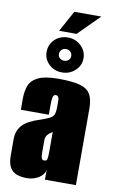

<svg xmlns="http://www.w3.org/2000/svg" viewBox="-94 -896 567 953"><g transform="rotate(10 189.0 -419.0)"><path d="M112 8Q84 8 62 0.5Q40 -7 27 -28Q14 -49 14 -89V-170Q14 -214 39.5 -242Q65 -270 129 -290Q158 -300 173 -307.5Q188 -315 193.5 -327.5Q199 -340 199 -365V-397Q199 -405 197.5 -410.5Q196 -416 192.5 -419.5Q189 -423 182 -423Q172 -423 168.5 -410.5Q165 -398 165 -363V-321H24V-378Q24 -415 35 -443.5Q46 -472 80 -488.5Q114 -505 182 -505Q250 -505 288 -495Q326 -485 342 -459.5Q358 -434 358 -386V0H202V-49Q197 -24 170.5 -8Q144 8 112 8ZM182 -93Q194 -93 196.5 -104Q199 -115 199 -140V-241Q197 -237 190 -233.5Q183 -230 178 -224Q171 -217 168 -210Q165 -203 165 -190V-129Q165 -120 166 -111.5Q167 -103 170.5 -98Q174 -93 182 -93ZM193 -539Q153 -539 126.5 -564.5Q100 -590 100 -626Q100 -664 126.5 -689.5Q153 -715 193 -715Q231 -715 258.5 -689Q286 -663 286 -626Q286 -590 258.5 -564.5Q231 -539 193 -539ZM193 -598Q206 -598 215 -606Q224 -614 224 -626Q224 -640 215 -648.5Q206 -657 193 -657Q180 -657 171 -648.5Q162 -640 162 -626Q162 -614 171 -606Q180 -598 193 -598ZM143 -740 201 -846H337L231 -740Z"/></g></svg>

Font: Alumni Sans Thin Black
Style: Regular
Weight: 900
Version: Version 1.018